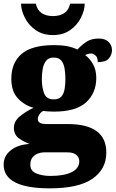

<svg xmlns="http://www.w3.org/2000/svg" viewBox="-34 -798 633 1051"><path d="M239 233Q-14 233 -14 103Q-14 56 24.5 25Q63 -6 128 -10Q97 -21 69.5 -41Q42 -61 42 -98Q42 -133 71.5 -158.5Q101 -184 149 -208Q99 -222 63.5 -260Q28 -298 28 -366Q28 -455 84.5 -503Q141 -551 262 -551Q302 -551 332 -545.5Q362 -540 390 -527Q415 -554 441 -570.5Q467 -587 507 -587Q542 -587 560.5 -568.5Q579 -550 579 -524Q579 -498 562 -478Q545 -458 501 -458Q501 -485 488 -495Q475 -505 465 -505Q454 -505 446 -502Q438 -499 432 -497Q458 -477 475.5 -446Q493 -415 493 -371Q493 -289 437.5 -238Q382 -187 262 -187Q252 -187 232 -188Q212 -189 204 -191Q194 -188 183.5 -174.5Q173 -161 173 -146Q173 -131 186 -125Q199 -119 216 -119H336Q548 -119 548 37Q548 128 472 180.5Q396 233 239 233ZM260 -254Q288 -254 301.5 -269Q315 -284 319.5 -309.5Q324 -335 324 -365Q324 -396 319.5 -423Q315 -450 301.5 -466.5Q288 -483 260 -483Q233 -483 219 -466Q205 -449 200 -422Q195 -395 195 -364Q195 -320 207.5 -287Q220 -254 260 -254ZM242 165Q316 165 358 144.5Q400 124 400 84Q400 65 384.5 50.5Q369 36 335 36H206Q192 36 174.5 42Q157 48 144.5 63Q132 78 132 104Q132 138 165 151.5Q198 165 242 165ZM256 -606Q200 -606 161 -633.5Q122 -661 102 -701Q82 -741 81 -778H162Q170 -742 194.5 -726Q219 -710 256 -710Q293 -710 317.5 -726Q342 -742 350 -778H430Q429 -741 409 -701Q389 -661 350.5 -633.5Q312 -606 256 -606Z"/></svg>

Font: Noto Serif Tamil Black
Style: Italic
Weight: 900
Italic angle: -12°
Designer: Indian Type Foundry, Tom Grace, and the Monotype Design Team
Foundry: Monotype Imaging Inc.
Version: Version 2.003; ttfautohint (v1.8.4.7-5d5b)